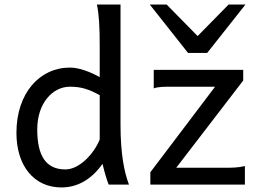

<svg xmlns="http://www.w3.org/2000/svg" viewBox="-20 -801 1129 833"><path d="M502.9 -781.2H400.4C409.7 -740.2 412.6 -681.2 412.6 -603V-466.3C374.5 -487.8 324.7 -507.8 283.2 -507.8C152.3 -507.8 51.3 -397.5 51.3 -224.6C51.3 -81.5 127.4 12.2 246.6 12.2C318.4 12.2 378.4 -24.4 424.8 -90.3C433.1 -54.2 444.3 -16.6 451.7 0H539.6C518.6 -54.7 502.9 -135.7 502.9 -258.8ZM412.6 -195.3C385.7 -130.9 323.2 -65.9 263.7 -65.9C178.7 -65.9 141.6 -126 141.6 -239.3C141.6 -355 209.5 -424.8 283.2 -424.8C332.5 -424.8 364.3 -414.1 412.6 -388.2ZM647 -498V-417.5C665 -424.8 693.8 -424.8 722.7 -424.8H913.1L632.3 -53.7V0H1042.5V-80.6C1013.2 -73.2 982.9 -73.2 954.6 -73.2H744.6L1035.2 -451.7V-498ZM629.9 -781.2 795.9 -571.3H878.9L1044.9 -781.2H971.7L837.4 -644.5L703.1 -781.2Z"/></svg>

Font: Andika
Style: Regular
Weight: 400
Designer: Victor Gaultney, Annie Olsen, Julie Remington, Don Collingsworth, Eric Hays
Foundry: SIL International
Version: Version 1.000